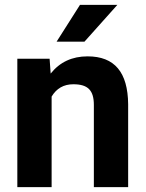

<svg xmlns="http://www.w3.org/2000/svg" viewBox="-20 -770 600 790"><path d="M212.9 -598.6H327.6L462.9 -750H309.1ZM51.3 -528.3V0H192.4V-372.6C212.4 -406.2 242.2 -423.3 281.7 -423.3C342.3 -423.3 366.2 -397.9 366.2 -337.9V0H507.3V-341.3C505.9 -472.2 452.1 -538.1 340.3 -538.1C276.9 -538.1 226.1 -514.6 188.5 -467.3L184.1 -528.3Z"/></svg>

Font: Roboto
Style: Bold
Weight: 700
Designer: Google
Version: Version 2.137; 2017